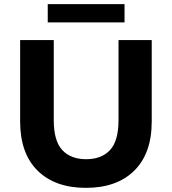

<svg xmlns="http://www.w3.org/2000/svg" viewBox="-20 -893 828 925"><path d="M394 12Q245 12 161 -71Q77 -154 77 -308V-700H239V-314Q239 -214 280 -170Q321 -126 395 -126Q469 -126 510 -170Q551 -214 551 -314V-700H711V-308Q711 -154 627 -71Q543 12 394 12ZM210 -785V-873H580V-785Z"/></svg>

Font: Montserrat
Style: Bold
Weight: 700
Designer: Julieta Ulanovsky
Foundry: Julieta Ulanovsky
Version: Version 9.000; ttfautohint (v1.8.4.7-5d5b)